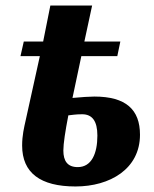

<svg xmlns="http://www.w3.org/2000/svg" viewBox="-20 -664 555 694"><path d="M253 10C377 10 486 -53 486 -177C486 -268 435 -315 321 -315C304 -315 275 -313 242 -310L274 -461H404L415 -514H285L313 -644H162L136 -514H66L54 -461H124L73 -230C67 -203 60 -175 60 -138C60 -39 126 10 253 10ZM261 -60C224 -60 209 -82 209 -120C209 -145 216 -190 227 -247C239 -248 251 -251 277 -251C313 -251 332 -227 332 -174C332 -109 311 -60 261 -60Z"/></svg>

Font: Noto Serif Condensed Extra
Style: Italic
Weight: 800
Width: 3
Italic angle: -12°
Designer: Monotype Design Team
Foundry: Monotype Imaging Inc.
Version: Version 1.901